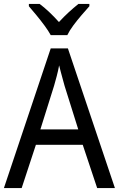

<svg xmlns="http://www.w3.org/2000/svg" viewBox="-20 -964 610 984"><path d="M478 0 404 -222H164L91 0H0L240 -716H328L569 0ZM311 -524Q308 -535 302.5 -555Q297 -575 291.5 -595.5Q286 -616 283 -629Q278 -601 270.5 -573Q263 -545 257 -524L187 -301H381ZM240 -784Q228 -806 208.5 -832.5Q189 -859 167.5 -885Q146 -911 128 -932V-944H183Q206 -927 232 -902.5Q258 -878 282 -851Q308 -879 332 -901Q356 -923 382 -944H438V-932Q421 -913 398.5 -887Q376 -861 356 -834Q336 -807 325 -784Z"/></svg>

Font: Noto Sans SemiCondensed
Style: Regular
Weight: 400
Width: 4
Designer: Monotype Design Team
Foundry: Monotype Imaging Inc.
Version: Version 2.013; ttfautohint (v1.8.4.7-5d5b)